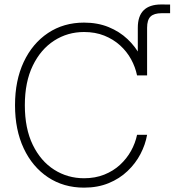

<svg xmlns="http://www.w3.org/2000/svg" viewBox="-20 -839 789 868"><path d="M603 -498V-713.4Q603 -766.6 629.6 -792.7Q656.2 -818.8 709 -818.8Q719.2 -818.8 729.7 -818.6Q740.2 -818.4 749 -818.4V-779.3Q740.2 -779.3 728.8 -779.3Q717.3 -779.3 710.9 -779.3Q676.3 -779.3 660.6 -764.2Q645 -749 645 -713.4V-498ZM359.9 9.3Q267.6 9.3 197 -37.6Q126.5 -84.5 87.2 -168.2Q47.9 -252 47.9 -363.3Q47.9 -475.1 87.2 -558.8Q126.5 -642.6 197 -689.7Q267.6 -736.8 359.9 -736.8Q421.4 -736.8 470.9 -716.6Q520.5 -696.3 556.6 -662.1Q592.8 -627.9 615 -585.4Q637.2 -543 645 -498H599.6Q591.8 -536.1 572.5 -571.3Q553.2 -606.4 522.7 -634Q492.2 -661.6 451.4 -678Q410.6 -694.3 359.9 -694.3Q285.6 -694.3 224.9 -655.3Q164.1 -616.2 128.2 -542.2Q92.3 -468.3 92.3 -363.3Q92.3 -257.8 128.2 -184.1Q164.1 -110.4 224.9 -71.8Q285.6 -33.2 359.9 -33.2Q410.6 -33.2 451.4 -49.6Q492.2 -65.9 522.5 -93.8Q552.7 -121.6 572.3 -156.7Q591.8 -191.9 599.6 -229.5H645Q637.2 -185.1 615 -142.6Q592.8 -100.1 556.6 -65.7Q520.5 -31.2 471.2 -11Q421.9 9.3 359.9 9.3Z"/></svg>

Font: Inter 28pt ExtraLight
Style: Regular
Weight: 250
Designer: Rasmus Andersson
Foundry: rsms
Version: Version 4.001;git-66647c0bb